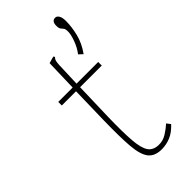

<svg xmlns="http://www.w3.org/2000/svg" viewBox="-226 -743 802 802"><g transform="rotate(-45 175.0 -342.0)"><path d="M212 10Q171 10 152 -14.5Q133 -39 128.5 -95.5Q124 -152 126 -248L130 -415H46V-436H131L135 -576L159 -583L167 -584L169 -578Q164 -574 161.5 -567Q159 -560 158 -544L154 -436H282V-415H154L149 -243Q147 -155 151 -105Q155 -55 169.5 -34Q184 -13 215 -12Q240 -11 262.5 -25Q285 -39 301 -54L314 -37Q290 -11 264.5 -0.5Q239 10 212 10ZM262 -502 245 -518Q262 -540 272.5 -568.5Q283 -597 283 -615Q283 -630 278.5 -635.5Q274 -641 269.5 -646.5Q265 -652 265 -667Q265 -694 286 -694Q295 -694 301.5 -683.5Q308 -673 308 -652Q308 -618 298.5 -579Q289 -540 262 -502Z"/></g></svg>

Font: Inconsolata ExtraCondensed ExtraLight
Style: Regular
Weight: 200
Width: 2
Monospace: yes
Designer: Raph Levien, Cyreal, Brenton Simpson
Foundry: Raph Levien, Cyreal, Google
Version: Version 3.001; ttfautohint (v1.8.2.53-6de2)